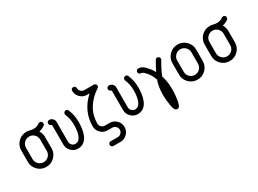

<svg xmlns="http://www.w3.org/2000/svg" viewBox="-38 -1238 2770 2064"><g transform="rotate(-30 1347.0 -205.5)"><path d="M376.5 -441.2Q388.8 -441.2 397.4 -432.6Q405.9 -424.1 405.9 -411.8Q405.9 -396.5 394.7 -388.2Q362.9 -364.1 323.5 -356.5Q347.1 -320 347.1 -276.5V-135.3Q347.1 -74.1 304.1 -31.2Q261.2 11.8 200 11.8Q138.8 11.8 95.9 -31.2Q52.9 -74.1 52.9 -135.3V-276.5Q52.9 -337.6 95.9 -380.6Q138.8 -423.5 200 -423.5Q222.9 -423.5 241.2 -417.6Q260.6 -411.8 288.2 -411.8Q328.2 -411.8 358.2 -435.3Q365.9 -441.2 376.5 -441.2ZM111.8 -276.5V-135.3Q111.8 -98.8 137.6 -72.9Q163.5 -47.1 200 -47.1Q236.5 -47.1 262.4 -72.9Q288.2 -98.8 288.2 -135.3V-276.5Q288.2 -312.9 262.4 -338.8Q236.5 -364.7 200 -364.7Q163.5 -364.7 137.6 -338.8Q111.8 -312.9 111.8 -276.5Z M476.5 -411.8Q500.6 -411.8 517.9 -394.4Q535.3 -377.1 535.3 -352.9V-105.9Q535.3 -81.8 552.6 -64.4Q570 -47.1 594.1 -47.1Q618.8 -47.1 635.3 -61.8Q652.9 -77.6 662.9 -104.1Q682.4 -152.9 682.4 -235.3Q682.4 -306.5 655.3 -370Q652.9 -374.7 652.9 -382.4Q652.9 -394.7 661.5 -403.2Q670 -411.8 682.4 -411.8Q701.8 -411.8 709.4 -394.1Q741.2 -320.6 741.2 -235.3Q741.2 -142.9 717.6 -82.9Q701.8 -40.6 674.1 -17.1Q640.6 11.8 594.1 11.8Q545.9 11.8 511.2 -22.9Q476.5 -57.6 476.5 -105.9V-341.2Q476.5 -350.6 464.7 -355.3Q447.1 -362.9 447.1 -382.4Q447.1 -394.7 455.6 -403.2Q464.1 -411.8 476.5 -411.8Z M905.9 -558.8Q905.9 -534.7 923.2 -517.4Q940.6 -500 964.7 -500H1082.4Q1094.7 -500 1103.2 -491.5Q1111.8 -482.9 1111.8 -470.6Q1111.8 -454.7 1098.2 -445.9Q1008.8 -388.2 957.4 -305.6Q905.9 -222.9 905.9 -117.6Q905.9 -93.5 923.2 -76.2Q940.6 -58.8 964.7 -58.8H1023.5Q1071.8 -58.8 1106.5 -24.1Q1141.2 10.6 1141.2 58.8Q1141.2 107.1 1106.5 141.8Q1071.8 176.5 1023.5 176.5H935.3Q922.9 176.5 914.4 167.9Q905.9 159.4 905.9 147.1Q905.9 134.7 914.4 126.2Q922.9 117.6 935.3 117.6H1023.5Q1047.6 117.6 1065 100.3Q1082.4 82.9 1082.4 58.8Q1082.4 34.7 1065 17.4Q1047.6 0 1023.5 0H964.7Q916.5 0 881.8 -34.7Q847.1 -69.4 847.1 -117.6Q847.1 -306.5 995.9 -441.2H964.7Q916.5 -441.2 881.8 -475.9Q847.1 -510.6 847.1 -558.8Q847.1 -571.2 855.6 -579.7Q864.1 -588.2 876.5 -588.2Q888.8 -588.2 897.4 -579.7Q905.9 -571.2 905.9 -558.8Z M1217.6 -411.8Q1241.8 -411.8 1259.1 -394.4Q1276.5 -377.1 1276.5 -352.9V-105.9Q1276.5 -81.8 1293.8 -64.4Q1311.2 -47.1 1335.3 -47.1Q1360 -47.1 1376.5 -61.8Q1394.1 -77.6 1404.1 -104.1Q1423.5 -152.9 1423.5 -235.3Q1423.5 -306.5 1396.5 -370Q1394.1 -374.7 1394.1 -382.4Q1394.1 -394.7 1402.6 -403.2Q1411.2 -411.8 1423.5 -411.8Q1442.9 -411.8 1450.6 -394.1Q1482.4 -320.6 1482.4 -235.3Q1482.4 -142.9 1458.8 -82.9Q1442.9 -40.6 1415.3 -17.1Q1381.8 11.8 1335.3 11.8Q1287.1 11.8 1252.4 -22.9Q1217.6 -57.6 1217.6 -105.9V-341.2Q1217.6 -350.6 1205.9 -355.3Q1188.2 -362.9 1188.2 -382.4Q1188.2 -394.7 1196.8 -403.2Q1205.3 -411.8 1217.6 -411.8Z M1582.4 -411.8Q1623.5 -411.8 1655.9 -379.4Q1705.3 -330 1730.6 -281.8Q1758.2 -339.4 1792.4 -397.6Q1800.6 -411.8 1817.6 -411.8Q1830 -411.8 1838.5 -403.2Q1847.1 -394.7 1847.1 -382.4Q1847.1 -375.3 1842.9 -367.1Q1794.1 -285.9 1762.4 -208.2Q1788.2 -135.9 1788.2 -29.4Q1788.2 23.5 1777.6 90Q1772.9 119.4 1767.1 137.6Q1764.7 146.5 1760 155.9Q1754.7 164.7 1752.9 166.5Q1742.9 176.5 1729.4 176.5Q1715.9 176.5 1705.9 166.5Q1704.1 164.7 1698.8 155.9Q1694.1 146.5 1691.8 137.6Q1685.9 119.4 1681.2 90Q1670.6 23.5 1670.6 -29.4Q1670.6 -134.1 1698.8 -208.8Q1679.4 -257.1 1663.8 -280.9Q1648.2 -304.7 1614.7 -338.2Q1611.2 -341.8 1601.2 -347.4Q1591.2 -352.9 1582.4 -352.9Q1570 -352.9 1561.5 -361.5Q1552.9 -370 1552.9 -382.4Q1552.9 -394.7 1561.5 -403.2Q1570 -411.8 1582.4 -411.8Z M2223.5 -276.5V-135.3Q2223.5 -74.1 2180.6 -31.2Q2137.6 11.8 2076.5 11.8Q2015.3 11.8 1972.4 -31.2Q1929.4 -74.1 1929.4 -135.3V-276.5Q1929.4 -337.6 1972.4 -380.6Q2015.3 -423.5 2076.5 -423.5Q2137.6 -423.5 2180.6 -380.6Q2223.5 -337.6 2223.5 -276.5ZM1988.2 -276.5V-135.3Q1988.2 -98.8 2014.1 -72.9Q2040 -47.1 2076.5 -47.1Q2112.9 -47.1 2138.8 -72.9Q2164.7 -98.8 2164.7 -135.3V-276.5Q2164.7 -312.9 2138.8 -338.8Q2112.9 -364.7 2076.5 -364.7Q2040 -364.7 2014.1 -338.8Q1988.2 -312.9 1988.2 -276.5Z M2652.9 -441.2Q2665.3 -441.2 2673.8 -432.6Q2682.4 -424.1 2682.4 -411.8Q2682.4 -396.5 2671.2 -388.2Q2639.4 -364.1 2600 -356.5Q2623.5 -320 2623.5 -276.5V-135.3Q2623.5 -74.1 2580.6 -31.2Q2537.6 11.8 2476.5 11.8Q2415.3 11.8 2372.4 -31.2Q2329.4 -74.1 2329.4 -135.3V-276.5Q2329.4 -337.6 2372.4 -380.6Q2415.3 -423.5 2476.5 -423.5Q2499.4 -423.5 2517.6 -417.6Q2537.1 -411.8 2564.7 -411.8Q2604.7 -411.8 2634.7 -435.3Q2642.4 -441.2 2652.9 -441.2ZM2388.2 -276.5V-135.3Q2388.2 -98.8 2414.1 -72.9Q2440 -47.1 2476.5 -47.1Q2512.9 -47.1 2538.8 -72.9Q2564.7 -98.8 2564.7 -135.3V-276.5Q2564.7 -312.9 2538.8 -338.8Q2512.9 -364.7 2476.5 -364.7Q2440 -364.7 2414.1 -338.8Q2388.2 -312.9 2388.2 -276.5Z"/></g></svg>

Font: OpenGost Type B TT
Style: Regular
Weight: 400
Version: Version 0.3